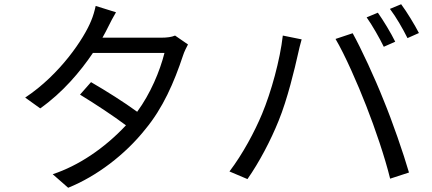

<svg xmlns="http://www.w3.org/2000/svg" viewBox="-20 -839 2040 907"><path d="M807 -671C791 -664 769 -661 742 -661H464C475 -680 484 -698 492 -714C502 -735 514 -757 528 -781L432 -811C427 -788 420 -763 411 -742C378 -659 265 -488 99 -378L170 -327C275 -401 359 -500 419 -589H757C735 -502 691 -397 628 -311C565 -357 484 -408 410 -451L358 -392C433 -346 515 -292 575 -247C472 -137 350 -56 229 -16L302 48C436 -6 571 -108 667 -229C749 -328 802 -448 845 -578C850 -594 861 -616 868 -629Z M1765 -779 1712 -757C1739 -719 1773 -659 1793 -618L1847 -642C1827 -683 1790 -744 1765 -779ZM1875 -819 1822 -797C1851 -759 1883 -703 1905 -659L1959 -683C1940 -720 1902 -783 1875 -819ZM1218 -301C1183 -217 1127 -112 1064 -29L1149 7C1205 -73 1259 -176 1296 -268C1338 -370 1373 -518 1387 -581C1391 -602 1399 -631 1405 -653L1316 -671C1303 -556 1261 -404 1218 -301ZM1710 -339C1752 -232 1798 -97 1823 5L1912 -24C1886 -114 1833 -267 1792 -366C1750 -472 1686 -610 1646 -682L1565 -655C1609 -581 1670 -442 1710 -339Z"/></svg>

Font: Noto Sans Japanese Regular
Style: Regular
Weight: 400
Designer: Ryoko NISHIZUKA (kana & ideographs); Paul D. Hunt (Latin, Greek & Cyrillic); Wenlong ZHANG (bopomofo); Sandoll Communica
Foundry: Adobe Systems Incorporated
Version: Version 1.000;PS 1;hotconv 1.0.78;makeotf.lib2.5.61930